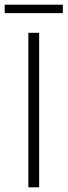

<svg xmlns="http://www.w3.org/2000/svg" viewBox="-24 -799 288 819"><path d="M97 0V-659H143V0ZM-4 -743V-779H244V-743Z"/></svg>

Font: Source Sans 3 ExtraLight Light
Style: Regular
Weight: 300
Version: Version 3.052;hotconv 1.1.0;makeotfexe 2.6.0